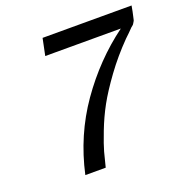

<svg xmlns="http://www.w3.org/2000/svg" viewBox="-120 -766 860 886"><g transform="rotate(-20 309.5 -323.5)"><path d="M150.9 7.8Q190.9 -174.3 293.9 -321.8Q397 -469.2 536.1 -571.8H165L182.1 -654.8H619.1Q617.2 -642.6 614 -627.2Q610.8 -611.8 609.4 -606.4Q607.9 -601.1 606.4 -593Q605 -585 602.5 -582Q600.1 -579.1 597.7 -574Q595.2 -568.8 589.6 -564.9Q584 -561 579.1 -555.4Q574.2 -549.8 563.7 -539.8Q553.2 -529.8 543 -520Q481 -457 431.4 -388.9Q381.8 -320.8 353 -268.3Q324.2 -215.8 301 -155.5Q277.8 -95.2 269.5 -64.7Q261.2 -34.2 251 7.8Z"/></g></svg>

Font: CMU Bright
Style: SemiBoldOblique
Weight: 600
Italic angle: -12°
Version: Version 0.7.0